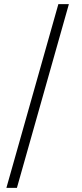

<svg xmlns="http://www.w3.org/2000/svg" viewBox="-20 -760 396 931"><path d="M11 151 263 -740H314L62 151Z"/></svg>

Font: IBM Plex Thai Light
Style: Regular
Weight: 300
Designer: Mike Abbink, Paul van der Laan, Pieter van Rosmalen, Ben Mitchell, Mark Frömberg
Foundry: Bold Monday
Version: Version 1.0